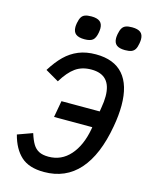

<svg xmlns="http://www.w3.org/2000/svg" viewBox="-137 -1022 874 1120"><g transform="rotate(15 300.0 -462.0)"><path d="M31 -157.5 121 -190Q133.5 -150 147.8 -126.5Q162 -103 184.2 -91.5Q206.5 -80 242 -80Q320 -80 372.2 -139Q424.5 -198 443 -300L445 -312.5H214L232 -412.5H463L467 -438Q473.5 -474 473.5 -506Q473.5 -636 354 -636Q297 -636 257.8 -608Q218.5 -580 181.5 -519L100.5 -566Q134.5 -620.5 170.5 -655.8Q206.5 -691 252 -709.8Q297.5 -728.5 356.5 -728.5Q466 -728.5 521.5 -665Q577 -601.5 577 -478.5Q577 -419 564.5 -350Q533 -170.5 451.5 -78.8Q370 13 239.5 13Q149 13 100.8 -30.8Q52.5 -74.5 31 -157.5ZM198.5 -852Q198.5 -861 201 -876Q205.5 -899.5 213.2 -912.2Q221 -925 235.2 -930.2Q249.5 -935.5 273.5 -935.5Q308 -935.5 324.8 -922.2Q341.5 -909 341.5 -880.5Q341.5 -870.5 339 -855.5Q333 -821.5 317.5 -808.8Q302 -796 267.5 -796Q232.5 -796 215.5 -809.2Q198.5 -822.5 198.5 -852ZM444.5 -851Q444.5 -860 447 -875Q451.5 -899 459.5 -912Q467.5 -925 481.5 -930.2Q495.5 -935.5 519 -935.5Q553.5 -935.5 570.2 -922.5Q587 -909.5 587 -880.5Q587 -871 584.5 -856Q580.5 -832.5 572.8 -819.8Q565 -807 550.8 -801.5Q536.5 -796 512.5 -796Q478 -796 461.2 -809.2Q444.5 -822.5 444.5 -851Z"/></g></svg>

Font: JuliaMono SemiBoldItalic
Style: Regular
Weight: 600
Italic angle: -9°
Monospace: yes
Designer: cormullion
Foundry: corm
Version: Version 0.049; ttfautohint (v1.8.4)